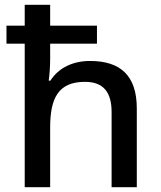

<svg xmlns="http://www.w3.org/2000/svg" viewBox="-20 -780 670 800"><path d="M189 -760H83V-673H7V-598H83V0H189V-249C189 -371 223 -439 334 -439C410 -439 445 -397 445 -313V0H550V-328C550 -466 481 -526 355 -526C286 -526 225 -499 190 -444H183C186 -465 189 -500 189 -534V-598H384V-673H189Z"/></svg>

Font: Noto Sans Bamum Medium
Style: Regular
Weight: 500
Designer: Monotype Design Team
Foundry: Monotype Imaging Inc.
Version: Version 2.002